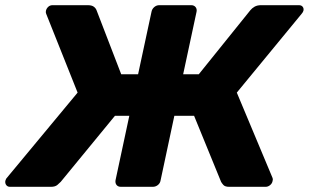

<svg xmlns="http://www.w3.org/2000/svg" viewBox="-29 -720 1190 740"><path d="M1123.2 -700Q1133 -700 1137.7 -693.7Q1142.5 -687.4 1140.5 -678.8Q1138.9 -672.9 1133.7 -667L883.7 -363.1L1021.6 -33.8Q1023.6 -28.8 1021.6 -22.8Q1020.2 -13.4 1012.2 -6.7Q1004.2 0 994.9 0H854.1Q838.3 0 831.9 -7.2Q825.5 -14.5 823.1 -19.2L719 -273.8H643L589.9 -24.7Q588.2 -13.9 579.5 -6.9Q570.7 0 560.1 0H436.7Q426.1 0 420.4 -6.9Q414.6 -13.9 416.2 -25.1L469.4 -273.8H414.1L205.1 -19.2Q200.7 -14.5 192.1 -7.2Q183.5 0 167.6 0H9.5Q0.1 0 -4.9 -6.7Q-9.9 -13.4 -8.5 -22.8Q-7.5 -25.1 -6.4 -28.4Q-5.2 -31.8 -3.2 -33.8L270.1 -363.1L148.9 -667Q146.5 -673.1 148.1 -678.8Q150.1 -687.4 156.9 -693.7Q163.6 -700 173.4 -700H309.4Q324.5 -700 332.3 -694.3Q340.1 -688.6 343.1 -680.6L438.2 -433.7H503.2L555 -674.9Q557 -685.5 565.6 -692.8Q574.1 -700 584.7 -700H708.1Q718.7 -700 724.7 -692.8Q730.6 -685.5 728.6 -674.9L676.9 -433.7H737.1L935.9 -680.6Q942.3 -688.6 952.3 -694.3Q962.4 -700 976.9 -700Z"/></svg>

Font: Rubik Light
Style: Italic
Weight: 300
Italic angle: -12°
Designer: Hubert and Fischer
Foundry: Hubert and Fischer
Version: Version 2.300;gftools[0.9.30]